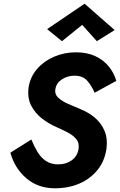

<svg xmlns="http://www.w3.org/2000/svg" viewBox="-20 -996 647 1035"><path d="M423 -862 502 -774 598 -834 436 -976 234 -839 314 -774ZM149 -244 36 -173Q59 -89 122 -35Q185 19 276 19Q349 19 408 -6.5Q467 -32 505.5 -79.5Q544 -127 554 -194Q561 -249 543.5 -290.5Q526 -332 492 -361Q458 -390 413 -408Q382 -421 348.5 -435.5Q315 -450 294 -469.5Q273 -489 279 -518Q285 -550 315 -569Q345 -588 382 -588Q426 -588 450 -561Q474 -534 490 -496L607 -560Q595 -602 567 -637Q539 -672 494.5 -693Q450 -714 390 -714Q327 -714 272 -690.5Q217 -667 180 -624.5Q143 -582 134 -524Q127 -467 148.5 -426Q170 -385 206.5 -357Q243 -329 282 -312Q314 -298 344 -282.5Q374 -267 391.5 -245.5Q409 -224 403 -190Q396 -153 366 -131.5Q336 -110 294 -110Q255 -110 228 -128Q201 -146 182.5 -176.5Q164 -207 149 -244Z"/></svg>

Font: Jost* 600 Semi Italic
Style: Italic
Weight: 600
Italic angle: -10°
Version: Version 3.200; ttfautohint (v0.97) -l 8 -r 50 -G 200 -x 14 -